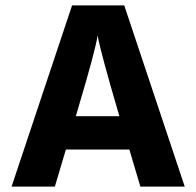

<svg xmlns="http://www.w3.org/2000/svg" viewBox="-20 -694 730 714"><path d="M269 -286 262 -262H424L417 -286Q388 -384 369.5 -453Q351 -522 347 -542L343 -562Q335 -507 269 -286ZM184 0H23L248 -674H442L667 0H502L461 -138H225Z"/></svg>

Font: Hind Guntur
Style: Bold
Weight: 700
Designer: Manushi Parikh, Hitesh Malaviya
Foundry: Indian Type Foundry
Version: Version 1.002;PS 1.0;hotconv 1.0.86;makeotf.lib2.5.63406; tt